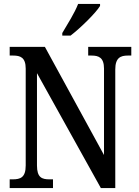

<svg xmlns="http://www.w3.org/2000/svg" viewBox="-20 -951 704 971"><path d="M295 -784V-771H337C389 -811 465 -886 486 -921V-931H375C358 -886 322 -830 295 -784ZM29 0H248V-44H230C192 -44 167 -53 167 -114V-581L490 0H563V-600C563 -659 590 -670 626 -670H644V-714H426V-670H443C479 -670 506 -660 506 -604V-167L207 -714H29V-670H47C82 -670 110 -661 110 -604V-114C110 -53 83 -44 44 -44H29Z"/></svg>

Font: Noto Serif Georgian Condensed Medium
Style: Regular
Weight: 500
Width: 3
Designer: Monotype Design Team, Akaki Razmadze
Foundry: Google LLC
Version: Version 2.003